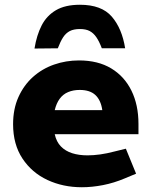

<svg xmlns="http://www.w3.org/2000/svg" viewBox="-20 -779 627 807"><path d="M324 8Q245 8 179.5 -22.5Q114 -53 74.5 -112.5Q35 -172 35 -257Q35 -321 57.5 -371Q80 -421 118.5 -455.5Q157 -490 207 -507.5Q257 -525 312 -525Q392 -525 447.5 -491.5Q503 -458 532.5 -398Q562 -338 562 -258V-215H210Q217 -183 236 -163.5Q255 -144 283.5 -135Q312 -126 348 -126Q373 -126 401.5 -130Q430 -134 460 -142L509 -154L552 -49L504 -29Q459 -10 413 -1Q367 8 324 8ZM210 -316H410Q404 -358 381 -379.5Q358 -401 315 -401Q288 -401 266.5 -392Q245 -383 231 -364Q217 -345 210 -316ZM316 -759Q407 -759 450 -709Q493 -659 506 -576H408Q397 -605 385 -622.5Q373 -640 357 -648.5Q341 -657 316 -657Q290 -657 273.5 -648.5Q257 -640 245.5 -622.5Q234 -605 223 -576L125 -575Q134 -631 155 -672Q176 -713 215 -736Q254 -759 316 -759Z"/></svg>

Font: REM
Style: Bold
Weight: 700
Designer: Octavio Pardo
Foundry: Ashler Design
Version: Version 1.005;gftools[0.9.28]